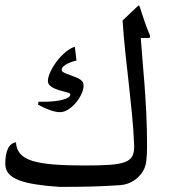

<svg xmlns="http://www.w3.org/2000/svg" viewBox="-20 -752 678 728"><path d="M544.4 -627.9Q549.3 -618.7 549.3 -612.3Q549.3 -609.9 547.4 -608.9Q545.4 -607.9 536.6 -607.9H513.7Q516.1 -571.8 520 -528.1Q523.9 -484.4 527.8 -433.1Q531.7 -381.8 534.7 -323Q537.6 -264.2 537.6 -197.3Q537.6 -164.1 534.4 -138.9Q531.2 -113.8 515.6 -93.3Q499.5 -72.3 476.1 -60.8Q452.6 -49.3 423.8 -49.3Q340.8 -43.5 229.5 -43.5H204.1Q153.3 -46.9 115 -53Q76.7 -59.1 51.3 -68.8Q25.9 -78.6 12.9 -93.8Q0 -108.9 0 -131.3Q0 -166.5 10 -188Q20 -209.5 40.5 -212.4Q42 -185.5 57.1 -168.5Q72.3 -151.4 103.5 -141.8Q134.8 -132.3 183.3 -128.4Q231.9 -124.5 300.8 -124.5Q358.4 -124.5 395 -127Q431.6 -129.4 452.4 -137Q473.1 -144.5 481 -158.7Q488.8 -172.9 488.8 -195.3V-199.2Q486.3 -257.8 480.7 -316.7Q475.1 -375.5 468.3 -434.8Q461.4 -494.1 455.1 -554.2Q448.7 -614.3 444.8 -674.3L493.2 -720.2Q504.4 -731.4 506.8 -731.9Q508.3 -730.5 511.5 -721.2Q514.6 -711.9 519.3 -697.3Q523.9 -682.6 530.3 -664.6Q536.6 -646.5 544.4 -627.9ZM263.7 -574.7 270 -522.5Q243.7 -516.1 228.8 -506.6Q213.9 -497.1 213.9 -487.3Q213.9 -485.4 214.8 -483.2Q215.8 -481 219.2 -478.8Q222.7 -476.6 228.5 -473.9Q234.4 -471.2 244.6 -467.8Q259.3 -462.4 269.3 -458.3Q279.3 -454.1 285.4 -449.7Q291.5 -445.3 294.2 -439.9Q296.9 -434.6 296.9 -426.8Q296.9 -413.1 288.8 -395.5Q280.8 -377.9 267.8 -362.5Q254.9 -347.2 238.8 -336.9Q222.7 -326.7 207 -326.7Q192.4 -326.7 170.4 -334.2Q148.4 -341.8 124.5 -355L126 -366.2H145.5Q167 -366.2 185.5 -368.2Q204.1 -370.1 217.5 -373.8Q231 -377.4 238.8 -382.3Q246.6 -387.2 246.6 -394Q246.1 -396.5 244.6 -397.7Q243.2 -398.9 238.8 -400.4Q234.4 -401.9 226.8 -403.8Q219.2 -405.8 207 -409.2Q161.6 -422.4 161.6 -443.8Q161.6 -459.5 171.4 -480.2Q181.2 -501 196 -520.5Q210.9 -540 229 -554.9Q247.1 -569.8 263.7 -574.7Z"/></svg>

Font: XB Kayhan
Style: Regular
Weight: 400
Designer: Behnam
Foundry: Irmug
Version: Version 7.300 2009